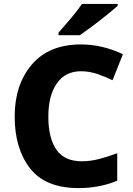

<svg xmlns="http://www.w3.org/2000/svg" viewBox="-20 -951 681 981"><path d="M394 -587Q435 -587 475.5 -573.5Q516 -560 555 -541L608 -674Q502 -724 394 -724Q230 -724 142.5 -621Q55 -518 55 -356Q55 -192 133.5 -91Q212 10 381 10Q490 10 579 -28V-168Q530 -150 486 -138.5Q442 -127 398 -127Q309 -127 268 -186.5Q227 -246 227 -355Q227 -463 270.5 -525Q314 -587 394 -587ZM581 -931H399Q376 -897 340 -854.5Q304 -812 279 -784V-771H388Q414 -789 451.5 -817Q489 -845 525 -874Q561 -903 581 -921Z"/></svg>

Font: Noto Sans UI Extra
Style: Regular
Weight: 800
Designer: Monotype Design Team
Foundry: Monotype Imaging Inc.
Version: Version 1.901